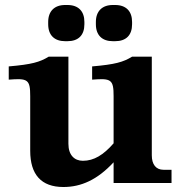

<svg xmlns="http://www.w3.org/2000/svg" viewBox="-20 -733 722 769"><path d="M254 -157V-506H175C139 -484 107 -475 15 -467V-414C91 -420 101 -415 101 -348V-129C101 -34 145 16 234 16C305 16 370 -13 435 -83V0H667V-53H635C605 -53 588 -74 588 -111V-506H509C473 -484 441 -475 349 -467V-414C425 -420 435 -415 435 -348V-159C394 -112 356 -89 312 -89C278 -89 254 -112 254 -157ZM173 -636C173 -592 198 -568 241 -568H250C294 -568 318 -592 318 -636V-645C318 -688 294 -713 250 -713H241C198 -713 173 -688 173 -645ZM364 -636C364 -592 389 -568 432 -568H441C485 -568 509 -592 509 -636V-645C509 -688 485 -713 441 -713H432C389 -713 364 -688 364 -645Z"/></svg>

Font: LT Superior Serif ExtraBold
Style: Regular
Weight: 800
Designer: Daniel Lyons
Foundry: LyonsType
Version: Version 2.120;FEAKit 1.0